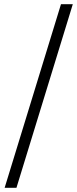

<svg xmlns="http://www.w3.org/2000/svg" viewBox="-20 -730 367 910"><path d="M2 160 269 -710H325L58 160Z"/></svg>

Font: Adobe Variable Font Prototype
Style: Regular
Weight: 389
Designer: Frank Grießhammer
Foundry: Adobe
Version: Version 1.004;hotconv 1.0.113;makeotfexe 2.5.65598